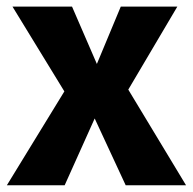

<svg xmlns="http://www.w3.org/2000/svg" viewBox="-31 -551 573 571"><path d="M6.1 -531.4H183.2L257.1 -360.8L350.5 -284.5L522.3 0H342.8L250.6 -198.7L160.4 -279.2ZM328.2 -531.4H496.4L350.5 -284.5L250.6 -198.7L161.3 0H-10.6L160.4 -279.2L257.1 -360.8Z"/></svg>

Font: Fira Sans Variable
Style: Regular
Weight: 400
Designer: Carrois Corporate & Edenspiekermann AG
Foundry: Carrois Corporate GbR & Edenspiekermann AG
Version: Version 4.202